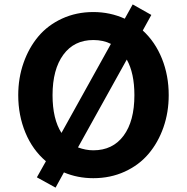

<svg xmlns="http://www.w3.org/2000/svg" viewBox="-20 -796 851 874"><path d="M629.9 -657.2Q686.5 -605.5 717.3 -528.8Q748 -452.1 748 -362.8Q748 -284.7 723.9 -215.8Q699.7 -147 656.2 -95.7Q612.8 -44.4 547.6 -14.6Q482.4 15.1 404.8 15.1Q333 15.1 271 -11.2L232.9 58.1L147.9 11.2L189 -62Q128.4 -113.3 95.7 -192.1Q63 -271 63 -362.8Q63 -440.9 87.2 -509.8Q111.3 -578.6 154.5 -630.1Q197.8 -681.6 262.7 -711.4Q327.6 -741.2 404.8 -741.2Q481 -741.2 547.9 -710.9L584 -775.9L668.9 -728ZM219.2 -362.8Q219.2 -254.4 259.8 -190.9L484.9 -596.2Q450.2 -613.8 404.8 -613.8Q317.4 -613.8 268.3 -546.9Q219.2 -480 219.2 -362.8ZM404.8 -111.8Q493.2 -111.8 542.5 -178.2Q591.8 -244.6 591.8 -362.8Q591.8 -462.9 557.1 -524.9L335 -125Q370.6 -111.8 404.8 -111.8Z"/></svg>

Font: Stilu SemiBold
Style: Regular
Weight: 600
Designer: Genilson Lima Santos
Foundry: Genilson Lima Santos
Version: Version 1.200;PS 001.200;hotconv 1.0.88;makeotf.lib2.5.64775